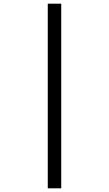

<svg xmlns="http://www.w3.org/2000/svg" viewBox="-20 -780 591 1041"><path d="M239 -760H312V241H239Z"/></svg>

Font: Noto Sans Nabataean
Style: Regular
Weight: 400
Designer: Monotype Design Team
Foundry: Monotype Imaging Inc.
Version: Version 2.001; ttfautohint (v1.8.4.7-5d5b)